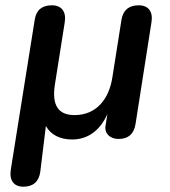

<svg xmlns="http://www.w3.org/2000/svg" viewBox="-20 -516 640 724"><path d="M68 188C105 188 127 169 132 131L153 -41C171 -8 206 10 252 10C312 10 358 -25 385 -86L378 -42C373 -14 394 8 427 8C464 8 485 -11 491 -48L551 -431C558 -472 540 -496 503 -496C466 -496 444 -478 438 -441L404 -226C391 -139 341 -82 261 -82C199 -82 175 -120 187 -197L224 -431C231 -472 212 -496 176 -496C139 -496 117 -479 111 -442L21 122C14 164 32 188 68 188Z"/></svg>

Font: SN Pro Semibold
Style: Italic
Weight: 600
Italic angle: -9°
Designer: Tobias Whetton
Foundry: Supernotes
Version: Version 1.001;Glyphs 3.2 (3249)